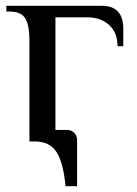

<svg xmlns="http://www.w3.org/2000/svg" viewBox="-20 -490 475 665"><path d="M407 -390V-330H387Q387 -377 358 -403.5Q329 -430 282 -430H172V-40H212Q227 -40 237 -30Q247 -20 247 -5V155H207Q199 71 175 35.5Q151 0 102 0H82V-350Q82 -401 68 -425.5Q54 -450 12 -450H2V-470H332Q407 -470 407 -390Z"/></svg>

Font: Philosopher
Style: Regular
Weight: 400
Designer: Jovanny Lemonad
Foundry: Jovanny Lemonad
Version: Version 2.000